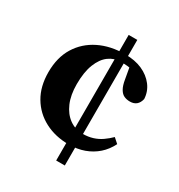

<svg xmlns="http://www.w3.org/2000/svg" viewBox="-166 -766 862 924"><g transform="rotate(30 264.5 -304.0)"><path d="M329 45H281V-653H329ZM312 -522Q277 -522 247.5 -500.5Q218 -479 200.5 -434.5Q183 -390 183 -323Q183 -263 201.5 -220Q220 -177 252.5 -153.5Q285 -130 327 -130Q357 -130 382.5 -138Q408 -146 429.5 -161Q451 -176 469 -194L496 -170Q477 -132 447.5 -106Q418 -80 379.5 -66Q341 -52 294 -52Q220 -52 161.5 -82.5Q103 -113 69.5 -169.5Q36 -226 36 -305Q36 -387 71.5 -444.5Q107 -502 169.5 -533Q232 -564 313 -564Q368 -564 408.5 -546Q449 -528 473.5 -496Q498 -464 500 -423Q495 -401 481.5 -389.5Q468 -378 446 -378Q428 -378 413.5 -384.5Q399 -391 388.5 -409Q378 -427 373 -458L359 -537L413 -501Q395 -510 380.5 -514.5Q366 -519 350 -520.5Q334 -522 312 -522Z"/></g></svg>

Font: Source Serif 4 36pt
Style: Bold
Weight: 700
Designer: Frank Grießhammer
Foundry: Adobe Systems Incorporated
Version: Version 4.004;hotconv 1.0.116;makeotfexe 2.5.65601